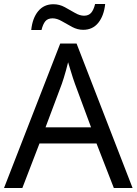

<svg xmlns="http://www.w3.org/2000/svg" viewBox="-20 -933 679 953"><path d="M545 0 459 -221H176L91 0H0L279 -717H360L638 0ZM352 -517Q349 -525 342 -546Q335 -567 328.5 -589.5Q322 -612 318 -624Q313 -604 307.5 -583.5Q302 -563 296.5 -546Q291 -529 287 -517L206 -301H432ZM135 -784Q141 -843 169.5 -877.5Q198 -912 245 -912Q275 -912 301.5 -897.5Q328 -883 352 -869Q376 -855 397 -855Q420 -855 432.5 -869.5Q445 -884 452 -913H502Q496 -855 468 -820Q440 -785 393 -785Q365 -785 338.5 -799Q312 -813 287.5 -827.5Q263 -842 241 -842Q217 -842 205 -827.5Q193 -813 186 -784Z"/></svg>

Font: Noto Sans Vithkuqi
Style: Regular
Weight: 400
Version: Version 1.001